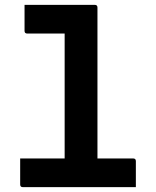

<svg xmlns="http://www.w3.org/2000/svg" viewBox="-20 -770 640 790"><path d="M63 -118H246V-632H92Q81 -632 81 -643V-750H370Q381 -750 381 -739V-118H528Q539 -118 539 -107V0H74Q63 0 63 -11Z"/></svg>

Font: Recursive Mn Lnr St
Style: Bold
Weight: 700
Monospace: yes
Version: Version 1.079;hotconv 1.0.112;makeotfexe 2.5.65598; ttfautoh